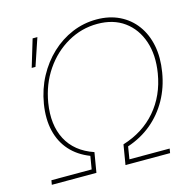

<svg xmlns="http://www.w3.org/2000/svg" viewBox="-107 -845 965 954"><g transform="rotate(-15 375.5 -368.0)"><path d="M43.9 0 47.9 -22.5H254.9L266.1 -89.4Q204.6 -113.3 165.5 -157Q126.5 -200.7 112.1 -261.7Q97.7 -322.8 109.9 -398.4Q122.1 -472.2 155 -533.7Q188 -595.2 236.3 -640.6Q284.7 -686 344.5 -711.2Q404.3 -736.3 470.2 -736.3Q536.1 -736.3 587.6 -711.2Q639.2 -686 672.6 -640.6Q706.1 -595.2 718.3 -533.7Q730.5 -472.2 718.3 -398.4Q706.1 -322.8 671.4 -260.7Q636.7 -198.7 583.3 -154.3Q529.8 -109.9 459.5 -86.4L449.2 -22.5H656.2L652.3 0H422.9L439.9 -102.1Q545.9 -134.8 611.8 -211.7Q677.7 -288.6 695.8 -398.4Q710.9 -490.2 686.8 -561.5Q662.6 -632.8 606.7 -673.3Q550.8 -713.9 468.8 -713.9Q387.2 -713.9 315.9 -673.3Q244.6 -632.8 196 -561.5Q147.5 -490.2 132.3 -398.4Q114.3 -288.6 154.5 -211.7Q194.8 -134.8 290.5 -102.1L273.4 0ZM97.7 -586.9 140.1 -727.5H164.6L117.2 -586.9Z"/></g></svg>

Font: Inter 24pt Thin
Style: Italic
Weight: 250
Italic angle: -9.3988°
Version: Version 4.001;git-66647c0bb